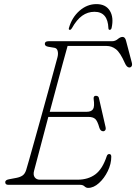

<svg xmlns="http://www.w3.org/2000/svg" viewBox="-20 -901 664 936"><path d="M370.5 0H20.5Q5.5 0 5.5 -13Q5.5 -23.5 23.5 -27L60.5 -34Q78.5 -37.5 90 -45.5Q101.5 -53.5 107.5 -72Q110.5 -81.5 121.5 -120.2Q132.5 -159 148.2 -215.2Q164 -271.5 181.5 -334.5Q199 -397.5 215.2 -456.5Q231.5 -515.5 243.5 -560.2Q255.5 -605 260.5 -623Q264.5 -639.5 261 -652.8Q257.5 -666 245.5 -668L215.5 -673Q198.5 -676 198.5 -687Q198.5 -700 216.5 -700H525.5Q542 -700 554.2 -710.5Q566.5 -721 577.5 -721Q590 -721 594.5 -702L622.5 -596Q625.5 -584 621.5 -578Q617.5 -572 610.5 -572Q598 -572 588.5 -594Q566 -645 545.2 -661Q524.5 -677 499.5 -677H309.5Q300 -643.5 286 -591.8Q272 -540 255.5 -478.8Q239 -417.5 222.5 -356H402.5Q425 -356 433.5 -368.8Q442 -381.5 436.5 -419Q435 -434 447.5 -434Q455 -434 458.5 -430.2Q462 -426.5 462.5 -422L494.5 -282Q497 -271.5 493 -266.2Q489 -261 483.5 -261Q470 -261 464.5 -278Q455 -312 443.8 -321.5Q432.5 -331 411.5 -331H215.5Q198.5 -267 183.8 -211Q169 -155 159 -117.2Q149 -79.5 146.5 -70Q140.5 -49 149 -37Q157.5 -25 174.5 -25H357.5Q409.5 -25 444.5 -50.8Q479.5 -76.5 500.5 -140Q504 -150 512.5 -150Q522.5 -150 522.5 -137Q522.5 -102 505.5 -67Q488.5 -32 462.5 -8.5Q436.5 15 409.5 15Q400 15 392 7.5Q384 0 370.5 0ZM440.5 -843.5Q407.5 -843.5 380.5 -824.2Q353.5 -805 330.5 -763.5Q326 -755.5 320.5 -755.5Q313.5 -755.5 316 -764.5Q330.5 -816 367.5 -848.5Q404.5 -881 450 -881Q495.5 -881 515.5 -848.5Q535.5 -816 524 -764.5Q521.5 -755.5 514.5 -755.5Q509 -755.5 508.5 -763.5Q505.5 -843.5 440.5 -843.5Z"/></svg>

Font: Fraunces 9pt SuperSoft Thin
Style: Italic
Weight: 100
Italic angle: -16°
Version: Version 1.000;[0bf87f6ff]